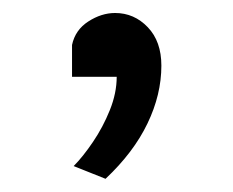

<svg xmlns="http://www.w3.org/2000/svg" viewBox="-20 -142 357 294"><path d="M90.3 -24.4V-73.2Q95.2 -96.2 115.2 -109.1Q135.3 -122.1 156.2 -122.1Q185.5 -122.1 206.3 -100.3Q227.1 -78.6 227.1 -41.5Q227.1 2.9 205.8 47.1Q184.6 91.3 141.6 131.8L92.8 112.3Q106.9 98.1 122.3 75.4Q137.7 52.7 148.2 26.6Q158.7 0.5 158.7 -24.4Z"/></svg>

Font: Kanchenjunga
Style: Regular
Weight: 400
Designer: Becca Hirsbrunner Spalinger
Foundry: SIL International
Version: Version 2.001